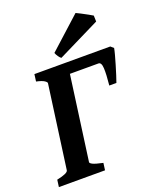

<svg xmlns="http://www.w3.org/2000/svg" viewBox="-160 -939 843 1031"><g transform="rotate(-20 262.0 -424.0)"><path d="M529.3 -600.6Q527.3 -588.4 520.8 -564Q514.2 -539.6 505.9 -511.7Q497.6 -483.9 489.7 -459Q481.9 -434.1 476.6 -419.9H436Q442.4 -482.4 440.7 -516.8Q439 -551.3 421.9 -551.3H239.7L258.8 -615.2H512.7ZM258.8 0H-4.9L0.5 -40.5Q64 -53.7 65.9 -70.3L130.9 -544.4Q131.8 -550.3 118.7 -559.1Q105.5 -567.9 73.7 -574.7L79.1 -615.2H333.5L328.1 -574.7Q296.4 -571.3 278.3 -566.7Q260.3 -562 259.3 -555.2L192.9 -70.3Q192.4 -64.5 206.5 -57.1Q220.7 -49.8 264.2 -40.5ZM486.3 -801.3 487.3 -767.1 245.1 -647.5Q238.3 -651.9 230.5 -663.1Q222.7 -674.3 218.8 -685.1L398.9 -848.1Q406.2 -845.2 425 -835.2Q443.8 -825.2 462.4 -815.2Q481 -805.2 486.3 -801.3Z"/></g></svg>

Font: Gentium Book Plus
Style: Bold Italic
Weight: 700
Italic angle: -8°
Designer: Victor Gaultney, Annie Olsen, Iska Routamaa, Becca Hirsbrunner
Foundry: SIL International
Version: Version 6.101